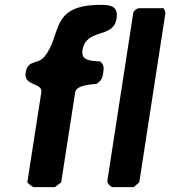

<svg xmlns="http://www.w3.org/2000/svg" viewBox="-20 -774 704 794"><path d="M120 0H207L233 -20L291 -393C296 -425 375 -426 379 -427C399 -440 404 -452 407 -473C410 -494 410 -507 394 -520C358 -522 314 -522 321 -566C336 -660 449 -612 462 -697C470 -746 441 -754 398 -754C182 -754 238 -630 164 -540C136 -505 95 -530 86 -473C77 -417 157 -433 151 -393L93 -20C93 -18 115 0 120 0ZM655 -740H555C546 -740 532 -729 531 -720L424 -27C422 -17 437 0 447 0H533L556 -20L664 -720C664 -723 659 -740 655 -740Z"/></svg>

Font: Asimov Print
Style: CIt
Weight: 500
Designer: Google
Version: Version 2.000980: 2014